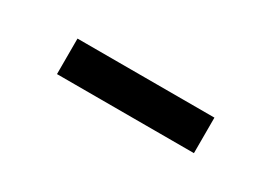

<svg xmlns="http://www.w3.org/2000/svg" viewBox="-13 -485 553 391"><g transform="rotate(30 263.5 -290.0)"><path d="M102.5 -248H424.5V-331.5H102.5Z"/></g></svg>

Font: Spartan Medium
Style: Regular
Weight: 500
Designer: Matt Bailey, Mirko Velimirovic
Foundry: Matt Bailey
Version: Version 1.003; ttfautohint (v1.8.3)